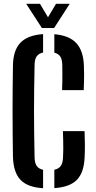

<svg xmlns="http://www.w3.org/2000/svg" viewBox="-20 -988 507 1016"><path d="M208 8Q125.5 3 88 -36.8Q50.5 -76.5 48.5 -160.5Q47.5 -225.5 47 -284.2Q46.5 -343 46.5 -400Q46.5 -457 47 -516Q47.5 -575 48.5 -640Q49.5 -721.5 88 -761.8Q126.5 -802 208 -807.5V-710Q185 -705 174.2 -690Q163.5 -675 163 -645Q161.5 -578 160.8 -517.8Q160 -457.5 160 -399.8Q160 -342 160.8 -282.2Q161.5 -222.5 163 -155.5Q163.5 -125.5 174.2 -110Q185 -94.5 208 -89.5ZM267.5 7.5V-89.5Q291 -95 301.8 -110.2Q312.5 -125.5 313.5 -155.5Q314.5 -177.5 314.8 -197.5Q315 -217.5 314.5 -240.8Q314 -264 313 -294H427.5Q429 -258 429.2 -224.5Q429.5 -191 428 -160.5Q425.5 -77 388 -37.5Q350.5 2 267.5 7.5ZM308.5 -511Q309.5 -534 309.8 -556Q310 -578 310 -600.2Q310 -622.5 309.5 -645Q309 -673.5 299 -688.8Q289 -704 267.5 -709.5V-807Q346 -800.5 383.8 -759.8Q421.5 -719 424 -639.5Q425 -618 425 -596.5Q425 -575 424.5 -553.8Q424 -532.5 423 -511ZM201.5 -840 118.5 -968H191.5L234 -896.5L276.5 -968H349L266.5 -840Z"/></svg>

Font: Big Shoulders Stencil Text Thin
Style: Bold
Weight: 700
Version: Version 2.001